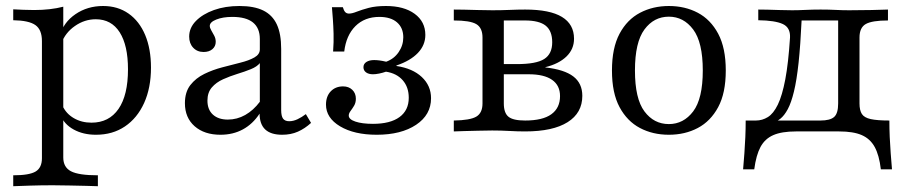

<svg xmlns="http://www.w3.org/2000/svg" viewBox="-20 -447 3076 653"><path d="M25 186.3V149.2Q79.8 149.2 101.2 136.3Q122.6 123.4 122.6 91.1V-307.3Q122.6 -346 100.4 -361.7Q78.2 -377.4 25 -378.2V-415.3Q41.1 -414.5 58.9 -413.7Q76.6 -412.9 96 -412.9Q151.6 -412.9 195.2 -424.2V88.7Q195.2 121.8 221.4 135.5Q247.6 149.2 312.9 149.2V186.3Q298.4 185.5 273 185.1Q247.6 184.7 217.7 183.9Q187.9 183.1 159.7 183.1Q119.4 183.1 81.9 184.3Q44.4 185.5 25 186.3ZM306.5 11.3Q262.9 11.3 230.6 -6.5Q198.4 -24.2 186.3 -54.8L192.7 -87.1Q204.8 -60.5 231 -45.2Q257.3 -29.8 291.1 -29.8Q350.8 -29.8 383.1 -76.6Q415.3 -123.4 415.3 -211.3Q415.3 -292.7 387.1 -337.1Q358.9 -381.5 305.6 -381.5Q267.7 -381.5 234.7 -358.5Q201.6 -335.5 188.7 -299.2L183.9 -326.6Q196 -371 236.7 -398.8Q277.4 -426.6 330.6 -426.6Q380.6 -426.6 417.3 -400.8Q454 -375 473.8 -327.8Q493.5 -280.6 493.5 -216.9Q493.5 -148.4 470.2 -96.8Q446.8 -45.2 404.8 -16.9Q362.9 11.3 306.5 11.3Z M729.8 11.3Q675 11.3 641.9 -17.7Q608.9 -46.8 608.9 -96Q608.9 -133.9 627.4 -157.7Q646 -181.5 675 -195.6Q704 -209.7 736.3 -218.1Q768.5 -226.6 797.6 -233.9Q826.6 -241.1 845.2 -251.6Q863.7 -262.1 863.7 -279V-314.5Q863.7 -351.6 840.3 -370.6Q816.9 -389.5 770.2 -389.5Q737.9 -389.5 715.7 -380.6Q693.5 -371.8 693.5 -358.9Q693.5 -352.4 698.4 -344Q703.2 -335.5 708.5 -325.8Q713.7 -316.1 713.7 -304.8Q713.7 -289.5 702.4 -279.8Q691.1 -270.2 672.6 -270.2Q650.8 -270.2 637.1 -284.7Q623.4 -299.2 623.4 -322.6Q623.4 -352.4 646.4 -375.8Q669.4 -399.2 707.7 -412.9Q746 -426.6 794.4 -426.6Q844.4 -426.6 875.4 -411.3Q906.5 -396 921.4 -364.1Q936.3 -332.3 936.3 -280.6V-72.6Q936.3 -52.4 942.7 -43.5Q949.2 -34.7 963.7 -34.7Q977.4 -34.7 991.9 -41.5Q1006.5 -48.4 1020.2 -58.9L1037.9 -29Q1016.9 -9.7 993.1 0.8Q969.4 11.3 939.5 11.3Q862.9 11.3 862.9 -60.5Q839.5 -25 806 -6.9Q772.6 11.3 729.8 11.3ZM754.8 -40.3Q786.3 -40.3 814.1 -56Q841.9 -71.8 863.7 -100.8V-232.3Q854 -220.2 833.1 -211.7Q812.1 -203.2 787.1 -195.6Q762.1 -187.9 738.7 -177.4Q715.3 -166.9 700.4 -149.6Q685.5 -132.3 685.5 -104.8Q685.5 -74.2 704 -57.3Q722.6 -40.3 754.8 -40.3Z M1261.3 11.3Q1184.7 11.3 1136.7 -17.3Q1088.7 -46 1088.7 -91.1Q1088.7 -119.4 1104.8 -136.3Q1121 -153.2 1146.8 -153.2Q1166.1 -153.2 1178.2 -141.5Q1190.3 -129.8 1190.3 -111.3Q1190.3 -97.6 1184.3 -87.5Q1178.2 -77.4 1172.2 -69.4Q1166.1 -61.3 1166.1 -54Q1166.1 -41.1 1188.7 -33.5Q1211.3 -25.8 1248.4 -25.8Q1307.3 -25.8 1338.7 -48.8Q1370.2 -71.8 1370.2 -114.5Q1370.2 -150.8 1349.6 -174.2Q1329 -197.6 1292.7 -203.2Q1281.5 -199.2 1269.4 -196.8Q1257.3 -194.4 1248.4 -194.4Q1233.9 -194.4 1225 -200.8Q1216.1 -207.3 1216.1 -218.5Q1216.1 -229.8 1226.2 -236.3Q1236.3 -242.7 1252.4 -242.7Q1260.5 -242.7 1270.2 -241.5Q1279.8 -240.3 1293.5 -237.1Q1320.2 -246.8 1335.9 -269.8Q1351.6 -292.7 1351.6 -320.2Q1351.6 -352.4 1330.2 -371Q1308.9 -389.5 1270.2 -389.5Q1220.2 -389.5 1188.7 -358.1Q1157.3 -326.6 1150.8 -271.8H1112.9Q1115.3 -304.8 1114.5 -332.3Q1113.7 -359.7 1112.1 -381.9Q1110.5 -404 1108.9 -422.6H1146Q1149.2 -411.3 1154 -406Q1158.9 -400.8 1166.9 -400.8Q1177.4 -400.8 1193.5 -407.3Q1209.7 -413.7 1233.9 -420.2Q1258.1 -426.6 1292.7 -426.6Q1354 -426.6 1390.3 -400Q1426.6 -373.4 1426.6 -328.2Q1426.6 -293.5 1401.2 -266.9Q1375.8 -240.3 1328.2 -224.2V-222.6Q1383.1 -214.5 1414.5 -185.1Q1446 -155.6 1446 -112.9Q1446 -56.5 1395.2 -22.6Q1344.4 11.3 1261.3 11.3Z M1523.4 0V-37.1Q1579 -37.9 1600 -50.4Q1621 -62.9 1621 -95.2V-319.4Q1621 -352.4 1600 -364.9Q1579 -377.4 1523.4 -377.4V-414.5Q1536.3 -414.5 1558.1 -414.1Q1579.8 -413.7 1605.2 -412.9Q1630.6 -412.1 1654.8 -412.1Q1685.5 -412.1 1713.3 -413.3Q1741.1 -414.5 1766.1 -414.5Q1850 -414.5 1891.1 -389.5Q1932.3 -364.5 1932.3 -315.3Q1932.3 -279.8 1906.5 -254.8Q1880.6 -229.8 1834.7 -218.5V-217.7Q1899.2 -210.5 1929.8 -187.1Q1960.5 -163.7 1960.5 -121Q1960.5 -62.9 1910.5 -31.5Q1860.5 0 1766.1 0Q1740.3 0 1712.5 -1.6Q1684.7 -3.2 1654 -3.2Q1630.6 -3.2 1605.2 -2.4Q1579.8 -1.6 1558.1 -1.2Q1536.3 -0.8 1523.4 0ZM1766.1 -37.1Q1825.8 -37.1 1855.2 -58.5Q1884.7 -79.8 1884.7 -120.2Q1884.7 -156.5 1857.7 -175.4Q1830.6 -194.4 1778.2 -194.4H1668.5V-229H1737.9Q1804 -229 1831 -246.4Q1858.1 -263.7 1858.1 -303.2Q1858.1 -341.9 1835.9 -359.7Q1813.7 -377.4 1765.3 -377.4H1686.3L1693.5 -383.1V-95.2Q1693.5 -62.9 1709.3 -50Q1725 -37.1 1766.1 -37.1Z M2254.8 11.3Q2200 11.3 2156.5 -11.7Q2112.9 -34.7 2087.1 -82.7Q2061.3 -130.6 2061.3 -207.3Q2061.3 -283.9 2087.1 -332.3Q2112.9 -380.6 2156.9 -403.6Q2200.8 -426.6 2254.8 -426.6Q2309.7 -426.6 2353.2 -403.6Q2396.8 -380.6 2422.6 -332.3Q2448.4 -283.9 2448.4 -207.3Q2448.4 -130.6 2422.6 -82.7Q2396.8 -34.7 2353.2 -11.7Q2309.7 11.3 2254.8 11.3ZM2254.8 -25Q2304.8 -25 2337.5 -68.1Q2370.2 -111.3 2370.2 -207.3Q2370.2 -303.2 2337.5 -346.8Q2304.8 -390.3 2254.8 -390.3Q2204 -390.3 2171.8 -346.8Q2139.5 -303.2 2139.5 -207.3Q2139.5 -111.3 2171.8 -68.1Q2204 -25 2254.8 -25Z M2507.3 129Q2509.7 101.6 2511.7 74.2Q2513.7 46.8 2514.9 19Q2516.1 -8.9 2516.1 -37.1H2770.2Q2803.2 -37.1 2816.9 -49.2Q2830.6 -61.3 2830.6 -95.2V-380.6L2833.9 -377.4H2700.8L2706.5 -381.5Q2702.4 -293.5 2696 -233.5Q2689.5 -173.4 2680.2 -135.5Q2671 -97.6 2659.3 -75.8Q2647.6 -54 2633.9 -43.1Q2620.2 -32.3 2604 -27.4L2550.8 -37.1Q2572.6 -37.1 2591.5 -48.8Q2610.5 -60.5 2625.4 -91.1Q2640.3 -121.8 2650.8 -177Q2661.3 -232.3 2666.9 -319.4Q2668.5 -353.2 2642.3 -365.3Q2616.1 -377.4 2558.9 -378.2V-414.5Q2571.8 -414.5 2590.3 -414.1Q2608.9 -413.7 2630.6 -412.9Q2652.4 -412.1 2674.2 -412.1Q2694.4 -412.1 2719 -413.3Q2743.5 -414.5 2771 -414.5Q2799.2 -414.5 2822.2 -413.3Q2845.2 -412.1 2867.7 -412.1Q2905.6 -412.1 2943.5 -412.9Q2981.5 -413.7 3000 -414.5V-377.4Q2946 -377.4 2924.6 -365.3Q2903.2 -353.2 2903.2 -319.4V-95.2Q2903.2 -71.8 2911.3 -59.3Q2919.4 -46.8 2941.5 -41.9Q2963.7 -37.1 3004.8 -37.1Q3004.8 -8.9 3006 19Q3007.3 46.8 3009.3 74.2Q3011.3 101.6 3013.7 129H2975.8Q2970.2 80.6 2954.8 52.8Q2939.5 25 2910.9 12.5Q2882.3 0 2833.9 0H2687.1Q2638.7 0 2610.1 12.5Q2581.5 25 2566.5 52.8Q2551.6 80.6 2545.2 129Z"/></svg>

Font: Playfair 9pt Light
Style: Regular
Weight: 300
Designer: Claus Eggers Sørensen
Foundry: Claus Eggers Sørensen
Version: Version 2.001;gftools[0.9.30]